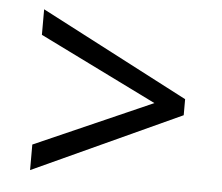

<svg xmlns="http://www.w3.org/2000/svg" viewBox="-42 -615 676 584"><g transform="rotate(5 296.0 -322.5)"><path d="M70 -155 429 -313 70 -490V-568L521 -333V-284L70 -77Z"/></g></svg>

Font: lhindi25
Style: Book
Weight: 400
Designer: Jelle Bosma - Monotype Design Team
Foundry: Monotype Imaging Inc.
Version: Version 2.003